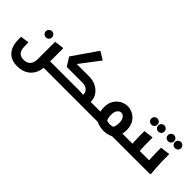

<svg xmlns="http://www.w3.org/2000/svg" viewBox="25 -1475 2505 2505"><g transform="rotate(45 1277.5 -222.5)"><path d="M274 -301Q250 -301 233.5 -317Q217 -333 217 -357Q217 -381 233.5 -397.5Q250 -414 274 -414Q298 -414 314.5 -397.5Q331 -381 331 -357Q331 -333 314.5 -317Q298 -301 274 -301Z M494 0V-119H621V0ZM621 0V-119Q633 -119 637 -103Q641 -87 641 -60Q641 -35 637 -17.5Q633 0 621 0ZM275 231Q160 231 100 162Q40 93 40 -29H160Q160 44 188.5 78Q217 112 275 112Q337 112 368.5 76.5Q400 41 400 -29H535Q535 52 502 110.5Q469 169 410.5 200Q352 231 275 231ZM40 -29V-78L157 -94L160 -86V-29ZM400 -29V-346L532 -362L535 -354V-29Z M1253 0V-119H1368V0ZM1368 0V-119Q1380 -119 1384 -103Q1388 -87 1388 -60Q1388 -35 1384 -17.5Q1380 0 1368 0ZM776 -302 665 -340 898 -676H908L1012 -612ZM621 0V-119H1056Q1081 -119 1105.5 -117.5Q1130 -116 1146 -114Q1162 -112 1162 -112V0ZM739 -221 665 -340H1036V-221ZM1147 -127Q1147 -153 1132.5 -174.5Q1118 -196 1093 -208.5Q1068 -221 1036 -221H838V-232L852 -340H1036Q1101 -340 1157 -313Q1213 -286 1247.5 -238Q1282 -190 1282 -127ZM1159 0Q1154 -34 1150.5 -67.5Q1147 -101 1147 -127H1282Q1282 -99 1285.5 -68Q1289 -37 1293 -14L1278 0ZM621 0Q610 0 605.5 -17.5Q601 -35 601 -61Q601 -87 605.5 -103Q610 -119 621 -119Z M1491 -35Q1474 -67 1464 -108.5Q1454 -150 1454 -191Q1454 -268 1485.5 -319Q1517 -370 1565.5 -396Q1614 -422 1665 -422Q1717 -422 1765 -396Q1813 -370 1844.5 -319Q1876 -268 1876 -191Q1876 -150 1866 -109Q1856 -68 1838 -35L1719 -92Q1729 -109 1735 -136.5Q1741 -164 1741 -191Q1741 -226 1731 -251Q1721 -276 1704 -289.5Q1687 -303 1665 -303Q1644 -303 1626.5 -289.5Q1609 -276 1599 -251Q1589 -226 1589 -191Q1589 -164 1595 -136Q1601 -108 1610 -91ZM1368 0 1369 -119H1565L1564 0ZM1666 31Q1623 31 1578.5 18Q1534 5 1493 -21L1565 -121Q1594 -103 1617.5 -95.5Q1641 -88 1666 -88Q1691 -88 1714 -95.5Q1737 -103 1766 -121L1838 -21Q1797 5 1753 18Q1709 31 1666 31ZM1780 0 1781 -119H1962V0ZM1368 0Q1357 0 1352.5 -17.5Q1348 -35 1348 -61Q1348 -87 1352.5 -103Q1357 -119 1368 -119ZM1962 0V-119Q1974 -119 1978 -103Q1982 -87 1982 -60Q1982 -35 1978 -17.5Q1974 0 1962 0Z M2052 -469Q2028 -469 2011.5 -485Q1995 -501 1995 -525Q1995 -549 2011.5 -565.5Q2028 -582 2052 -582Q2076 -582 2092.5 -565.5Q2109 -549 2109 -525Q2109 -501 2092.5 -485Q2076 -469 2052 -469ZM2180 -469Q2156 -469 2139.5 -485Q2123 -501 2123 -525Q2123 -549 2139.5 -565.5Q2156 -582 2180 -582Q2204 -582 2220.5 -565.5Q2237 -549 2237 -525Q2237 -501 2220.5 -485Q2204 -469 2180 -469Z M2142 0V-119H2269V0ZM2269 0V-119Q2281 -119 2285 -103Q2289 -87 2289 -60Q2289 -35 2285 -17.5Q2281 0 2269 0ZM2057 0 2060 -42Q2060 -42 2057 -74.5Q2054 -107 2051 -158Q2048 -209 2048 -265V-346L2180 -362L2183 -354V-247Q2183 -206 2185.5 -165Q2188 -124 2190.5 -89.5Q2193 -55 2195.5 -34.5Q2198 -14 2198 -14L2183 0ZM1962 0V-119H2068V0ZM1962 0Q1951 0 1946.5 -17.5Q1942 -35 1942 -61Q1942 -87 1946.5 -103Q1951 -119 1962 -119Z M2359 -469Q2335 -469 2318.5 -485Q2302 -501 2302 -525Q2302 -549 2318.5 -565.5Q2335 -582 2359 -582Q2383 -582 2399.5 -565.5Q2416 -549 2416 -525Q2416 -501 2399.5 -485Q2383 -469 2359 -469ZM2487 -469Q2463 -469 2446.5 -485Q2430 -501 2430 -525Q2430 -549 2446.5 -565.5Q2463 -582 2487 -582Q2511 -582 2527.5 -565.5Q2544 -549 2544 -525Q2544 -501 2527.5 -485Q2511 -469 2487 -469Z M2364 0 2367 -42Q2367 -42 2364 -74.5Q2361 -107 2358 -158Q2355 -209 2355 -265V-346L2487 -362L2490 -354V-247Q2490 -206 2492.5 -165Q2495 -124 2497.5 -89.5Q2500 -55 2502.5 -34.5Q2505 -14 2505 -14L2490 0ZM2269 0V-119H2375V0ZM2269 0Q2258 0 2253.5 -17.5Q2249 -35 2249 -61Q2249 -87 2253.5 -103Q2258 -119 2269 -119Z"/></g></svg>

Font: Fustat ExtraBold
Style: Regular
Weight: 800
Designer: Mohamed Gaber, Khaled Hosny, Laura Garcia Mut
Foundry: Kief Type Foundry, Alif Type Foundry, Hard Type Foundry
Version: Version 1.007